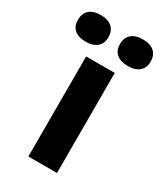

<svg xmlns="http://www.w3.org/2000/svg" viewBox="-243 -759 713 831"><g transform="rotate(30 113.5 -343.5)"><path d="M42 -500V0H185V-500ZM-68 -618C-68 -579 -42 -554 8 -554C57 -554 84 -579 84 -618V-621C84 -662 57 -687 8 -687C-42 -687 -68 -662 -68 -621ZM142 -618C142 -579 169 -554 219 -554C268 -554 295 -579 295 -618V-621C295 -662 268 -687 219 -687C169 -687 142 -662 142 -621Z"/></g></svg>

Font: LT Wave Bold
Style: Regular
Weight: 700
Designer: Daniel Lyons
Version: Version 2.5 (Glyphs App)